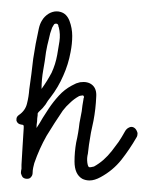

<svg xmlns="http://www.w3.org/2000/svg" viewBox="-20 -307 261 336"><path d="M65.4 -117.2Q73.2 -128.9 83 -139.6Q92.8 -150.4 105.5 -157.2Q109.4 -159.2 113.3 -161.1Q116.2 -162.1 120.1 -163.1Q133.8 -165 141.6 -158.2Q149.4 -151.4 148.4 -137.7Q147.5 -116.2 143.6 -95.7Q138.7 -75.2 135.7 -53.7Q134.8 -45.9 133.8 -38.1Q131.8 -30.3 132.8 -22.5Q133.8 -15.6 135.7 -14.6Q137.7 -13.7 144.5 -15.6Q153.3 -20.5 161.1 -27.3Q168.9 -34.2 175.8 -43Q181.6 -50.8 187.5 -58.6Q193.4 -67.4 198.2 -76.2Q201.2 -82 206.1 -84Q210 -85.9 213.9 -84Q217.8 -82 219.7 -77.1Q220.7 -75.2 220.7 -73.2Q220.7 -69.3 218.8 -66.4Q207 -45.9 192.4 -27.3Q177.7 -8.8 156.2 2.9Q145.5 8.8 136.7 8.8Q129.9 8.8 124 5.9Q110.4 -2 110.4 -24.4Q110.4 -41 113.3 -57.6Q117.2 -74.2 119.1 -91.8Q121.1 -101.6 123 -112.3Q124 -122.1 126 -132.8Q126 -134.8 127 -136.7Q127 -138.7 126 -139.6Q124 -140.6 122.1 -139.6Q120.1 -139.6 118.2 -138.7Q109.4 -133.8 102.5 -127Q95.7 -121.1 89.8 -113.3Q75.2 -91.8 61.5 -69.3Q48.8 -46.9 40 -21.5Q39.1 -17.6 38.1 -13.7Q37.1 -8.8 37.1 -4.9Q37.1 0 34.2 2.9Q32.2 5.9 27.3 5.9Q22.5 5.9 19.5 2.9Q17.6 0 16.6 -3.9Q16.6 -7.8 17.6 -11.7Q17.6 -14.6 17.6 -18.6Q18.6 -35.2 19.5 -50.8Q20.5 -67.4 21.5 -83Q21.5 -85.9 21.5 -86.9Q20.5 -88.9 17.6 -88.9Q10.7 -89.8 8.8 -95.7Q8.8 -97.7 8.8 -98.6Q8.8 -102.5 12.7 -105.5Q24.4 -113.3 27.3 -126Q30.3 -137.7 31.2 -150.4Q35.2 -177.7 38.1 -204.1Q42 -230.5 47.9 -256.8Q49.8 -265.6 53.7 -271.5Q57.6 -278.3 65.4 -283.2Q72.3 -287.1 79.1 -287.1Q83 -287.1 85.9 -286.1Q96.7 -283.2 101.6 -270.5Q106.4 -257.8 106.4 -244.1Q106.4 -230.5 103.5 -215.8Q99.6 -194.3 90.8 -174.8Q82 -154.3 68.4 -136.7Q63.5 -130.9 59.6 -124Q54.7 -117.2 47.9 -111.3Q46.9 -110.4 45.9 -108.4Q45.9 -107.4 45.9 -105.5Q44.9 -99.6 44.9 -94.7Q43.9 -88.9 43.9 -83Q49.8 -91.8 54.7 -100.6Q59.6 -108.4 65.4 -117.2ZM80.1 -210.9Q82 -222.7 84 -234.4Q85.9 -247.1 83 -258.8Q82 -260.7 82 -262.7Q81.1 -265.6 78.1 -265.6Q75.2 -265.6 74.2 -263.7Q73.2 -261.7 71.3 -258.8Q67.4 -249 65.4 -238.3Q62.5 -227.5 60.5 -215.8Q58.6 -200.2 55.7 -184.6Q52.7 -168 52.7 -151.4Q62.5 -165 70.3 -179.7Q77.1 -194.3 80.1 -210.9Z"/></svg>

Font: Chain Script-Pehr4
Style: Regular
Weight: 400
Designer: Pehr
Version: Version 1.0